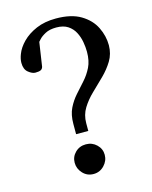

<svg xmlns="http://www.w3.org/2000/svg" viewBox="-114 -821 720 907"><g transform="rotate(-15 246.0 -368.0)"><path d="M198.7 -193.4V-243.7Q198.7 -288.6 214.1 -319.8Q229.5 -351.1 252 -376.2Q274.4 -401.4 296.6 -426Q318.8 -450.7 334 -481.4Q349.1 -512.2 349.1 -556.2Q349.1 -579.1 344.5 -605Q339.8 -630.9 328.1 -653.3Q316.4 -675.8 294.7 -690.2Q272.9 -704.6 238.3 -704.6Q205.6 -704.6 184.6 -693.4Q163.6 -682.1 153.6 -670.9Q143.6 -659.7 143.6 -659.7L126 -542.5Q123 -531.7 114.3 -527.8Q105.5 -523.9 88.4 -523.9Q73.2 -523.9 54.7 -538.8Q36.1 -553.7 36.1 -585.4Q36.1 -604.5 44.9 -627Q55.7 -655.8 82.5 -683.1Q109.4 -710.4 150.9 -728.3Q192.4 -746.1 247.1 -746.1Q322.3 -746.1 368.4 -718.5Q414.6 -690.9 435.8 -647.9Q457 -605 457 -559.1Q456.5 -517.1 436.5 -484.1Q416.5 -451.2 387 -422.1Q357.4 -393.1 327.9 -364.7Q298.3 -336.4 278.3 -304Q258.3 -271.5 258.3 -231.4V-193.4ZM230.5 9.8Q199.2 9.8 178.2 -12.7Q157.2 -35.2 157.2 -64.5Q157.2 -93.8 178.2 -114.5Q199.2 -135.3 230.5 -135.3Q261.2 -135.3 282.7 -114.5Q304.2 -93.8 304.2 -64.5Q304.2 -35.2 282.7 -12.7Q261.2 9.8 230.5 9.8Z"/></g></svg>

Font: Gelasio Medium
Style: Regular
Weight: 500
Designer: Eben Sorkin
Foundry: Eben Sorkin
Version: Version 1.008